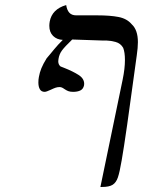

<svg xmlns="http://www.w3.org/2000/svg" viewBox="-20 -743 640 763"><path d="M476.5 -504.5Q476.5 -535 469.5 -553Q459 -571 439.5 -576.2Q420 -581.5 404.8 -581.8Q389.5 -582 385.5 -582L267 -586Q237.5 -557.5 226.5 -542.8Q215.5 -528 212.5 -509Q211.5 -503 211.5 -499.5Q211.5 -486.5 220.5 -479L234.5 -473.5Q270 -459.5 292.2 -445.2Q314.5 -431 314.5 -410Q314.5 -406 314 -404Q311 -389.5 299.8 -383.8Q288.5 -378 270.5 -378Q258.5 -378 251 -381Q243.5 -384 235.5 -389.5Q230 -393.5 225.8 -395.2Q221.5 -397 216.5 -397Q208.5 -397 201 -394.5Q193.5 -392 181 -386Q164 -378 157.5 -378Q144.5 -378 138.5 -388.2Q132.5 -398.5 132.5 -415Q132.5 -427 134.5 -437Q137.5 -454.5 144.5 -471.8Q151.5 -489 165.5 -511.5Q175.5 -523 179.5 -528Q181.5 -530.5 195.8 -547.8Q210 -565 229.5 -584.5Q206 -585.5 191 -600.2Q176 -615 176 -640.5Q176 -648 177.5 -657Q186.5 -706.5 243 -723Q246 -703 255.5 -692.5Q265 -682 283 -682H367Q417.5 -682 451 -675.5Q484.5 -669 503.5 -646.5Q528 -624 528 -575.5Q528 -553.5 523.5 -523Q499.5 -346 485.5 -248.2Q471.5 -150.5 463.5 -105.5Q455.5 -58.5 448.5 -38Q441.5 -17.5 427.8 -8.8Q414 0 385.5 0H379L467.5 -427Q476.5 -470.5 476.5 -504.5Z"/></svg>

Font: JuliaMono Italic
Style: Regular
Weight: 400
Italic angle: -9°
Monospace: yes
Designer: cormullion
Foundry: corm
Version: Version 0.049; ttfautohint (v1.8.4)